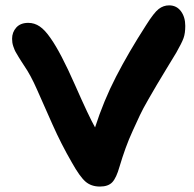

<svg xmlns="http://www.w3.org/2000/svg" viewBox="-20 -726 719 713"><path d="M351.1 -33.2Q318.8 -33.2 297.6 -51.5Q276.4 -69.8 247.1 -122.1Q207.5 -190.4 174.6 -264.4Q141.6 -338.4 117.7 -392.8Q93.8 -447.3 69.8 -481.9Q66.9 -486.3 59.6 -497.6Q52.2 -508.8 49.8 -513.2Q47.4 -517.6 42 -526.4Q36.6 -535.2 34.4 -540.5Q32.2 -545.9 29.5 -553.5Q26.9 -561 25.9 -567.9Q24.9 -574.7 24.9 -582Q24.9 -606.4 40.5 -623.8Q56.2 -641.1 85 -641.1Q107.9 -641.1 127.4 -627.9Q147 -614.7 168 -584Q205.6 -530.8 258.3 -411.1Q311 -291.5 333 -252.9Q364.7 -351.6 410.9 -441.2Q457 -530.8 522 -631.8Q551.8 -679.2 569.3 -692.6Q586.9 -706.1 607.9 -706.1Q635.7 -706.1 651.9 -684.3Q668 -662.6 668 -629.9Q668 -602.1 661.6 -584.5Q655.3 -566.9 634.8 -530.8Q625.5 -515.6 598.4 -470.9Q571.3 -426.3 562 -410.4Q552.7 -394.5 531.2 -357.4Q509.8 -320.3 499.5 -298.1Q489.3 -275.9 473.6 -241.9Q458 -208 446.3 -175.5Q434.6 -143.1 423.8 -106.9Q412.1 -65.4 397 -49.3Q381.8 -33.2 351.1 -33.2Z"/></svg>

Font: Shantell Sans Irregular
Style: Regular
Weight: 600
Designer: Stephen Nixon, Anya Danilova, Shantell Martin
Foundry: Arrow Type
Version: Version 1.006;[9816181b4]